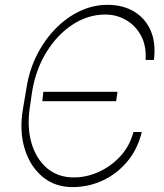

<svg xmlns="http://www.w3.org/2000/svg" viewBox="-20 -757 671 787"><path d="M527 -215.9H561.1Q544.4 -146 502 -95.2Q459.5 -44.4 401.1 -17.2Q342.7 9.9 277 9.9Q205.3 9.9 154.3 -32.5Q103.3 -74.9 81.1 -147.4Q58.9 -219.8 73.9 -309.7L89.5 -402Q101.2 -472.7 132.3 -533.6Q163.4 -594.5 208.5 -640.3Q253.6 -686.1 307.9 -711.6Q362.2 -737.2 420.5 -737.2Q483 -737.2 528.9 -710Q574.9 -682.9 597.3 -632.3Q619.7 -581.7 610.8 -511.4H576.7Q580.6 -569.2 557.9 -611Q535.2 -652.7 496.3 -675.1Q457.4 -697.4 411.9 -697.4Q340.9 -697.4 278.2 -656.6Q215.6 -615.8 171.5 -545.1Q127.5 -474.4 112.2 -384.9L103.7 -326.7Q89.5 -241.5 108.1 -174.2Q126.8 -106.9 172.1 -68.2Q217.3 -29.5 282.7 -29.8Q333.1 -29.5 383.5 -51.8Q433.9 -74.2 472.8 -116.1Q511.7 -158 527 -215.9ZM461.6 -380.7 456 -342.3H153.4L157.7 -380.7Z"/></svg>

Font: Inter UI Thin
Style: Italic
Weight: 100
Italic angle: -9.39999°
Designer: Rasmus Andersson
Foundry: rsms
Version: 3.2;8d6f07862